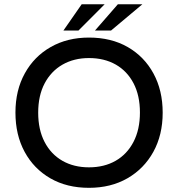

<svg xmlns="http://www.w3.org/2000/svg" viewBox="-20 -890 854 920"><path d="M406.3 10Q300.4 10 221.2 -35.6Q142 -81.3 98 -162.4Q54 -243.5 54 -350.7Q54 -457.2 98.8 -538.3Q143.5 -619.5 223.1 -664.7Q302.6 -710 406.3 -710Q513.1 -710 592.3 -664.4Q671.5 -618.7 715.5 -537.6Q759.5 -456.5 759.5 -350Q759.5 -243.5 714.8 -162.4Q670 -81.3 590.5 -35.6Q510.9 10 406.3 10ZM406.3 -88.2Q479.2 -88.2 534 -119.5Q588.9 -150.9 619.7 -210.2Q650.5 -269.4 650.5 -350.7Q650.5 -432.3 620 -490.7Q589.6 -549.1 534.8 -580.5Q479.9 -611.8 406.3 -611.8Q334.6 -611.8 279.8 -580.5Q224.9 -549.1 194 -490.7Q163 -432.3 163 -350Q163 -268.7 193.6 -209.8Q224.2 -150.9 279.1 -119.5Q333.9 -88.2 406.3 -88.2ZM435.1 -743.7 544.9 -869.7H662.3L512.1 -743.7ZM283.9 -743.7 371.5 -869.7H481.6L356 -743.7Z"/></svg>

Font: REM Medium
Style: Regular
Weight: 500
Designer: Octavio Pardo
Foundry: Ashler Design
Version: Version 1.005;gftools[0.9.28]